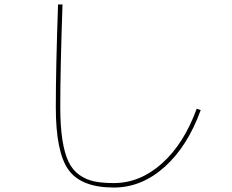

<svg xmlns="http://www.w3.org/2000/svg" viewBox="-20 -790 1040 860"><path d="M230 -310Q230 -483 240 -770H260Q250 -483 250 -310Q250 -224 259.5 -163.5Q269 -103 287 -65.5Q305 -28 335.5 -6.5Q366 15 402 22.5Q438 30 490 30Q607 30 705.5 -58Q804 -146 861 -303L879 -297Q820 -134 717 -42Q614 50 490 50Q344 50 287 -29Q230 -108 230 -310Z"/></svg>

Font: M PLUS 1p Thin
Style: Regular
Weight: 250
Version: Version 1.062